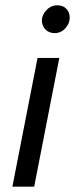

<svg xmlns="http://www.w3.org/2000/svg" viewBox="-20 -696 280 716"><path d="M136.2 -620Q136.2 -640 153.1 -658.1Q170 -676.2 193.8 -676.2Q215 -676.2 227.5 -663.1Q240 -650 240 -630Q240 -608.8 223.8 -590.6Q207.5 -572.5 183.8 -572.5Q162.5 -572.5 149.4 -586.2Q136.2 -600 136.2 -620ZM107.5 0H26.2L120 -480H201.2Z"/></svg>

Font: Cambay
Style: Italic
Weight: 400
Italic angle: -11°
Designer: Pooja Saxena
Foundry: Pooja Saxena
Version: Version 1.019;PS 001.019;hotconv 1.0.70;makeotf.lib2.5.58329